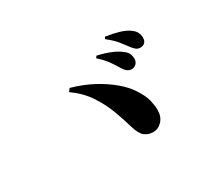

<svg xmlns="http://www.w3.org/2000/svg" viewBox="-109 -966 1219 1071"><g transform="rotate(-30 500.0 -431.0)"><path d="M681 -497Q668 -498 656.5 -506.5Q645 -515 634 -533Q621 -555 600.5 -585Q580 -615 542 -649L551 -661Q596 -651 634.5 -635.5Q673 -620 700 -597Q716 -584 721 -569.5Q726 -555 726 -540Q726 -522 713.5 -509Q701 -496 681 -497ZM612 -133Q583 -133 559.5 -150.5Q536 -168 521 -220Q505 -276 482 -337.5Q459 -399 420 -457.5Q381 -516 317 -561L331 -580Q409 -558 470.5 -524.5Q532 -491 576 -453.5Q620 -416 643 -381Q678 -329 686.5 -292Q695 -255 695 -229Q695 -186 670.5 -159.5Q646 -133 612 -133ZM786 -577Q770 -577 758.5 -586.5Q747 -596 733 -615Q720 -632 701 -657Q682 -682 638 -717L645 -729Q692 -722 729.5 -711Q767 -700 790 -683Q810 -669 818 -653Q826 -637 826 -618Q826 -599 815.5 -588Q805 -577 786 -577Z"/></g></svg>

Font: Noto Serif JP ExtraLight Black
Style: Regular
Weight: 900
Version: Version 2.003-H1;hotconv 1.1.1;makeotfexe 2.6.0